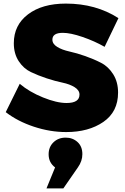

<svg xmlns="http://www.w3.org/2000/svg" viewBox="-20 -730 695 1070"><path d="M12 -105 90 -263Q143 -218 219.5 -187Q296 -156 351 -156Q423 -156 423 -203Q423 -227 396 -244Q369 -261 328 -269.5Q287 -278 240 -293.5Q193 -309 152 -328.5Q111 -348 84 -389.5Q57 -431 57 -489Q57 -590 136 -650Q215 -710 347 -710Q514 -710 640 -629L563 -469Q507 -501 440 -524Q373 -547 330 -547Q272 -547 272 -509Q272 -485 299 -468.5Q326 -452 367 -443Q408 -434 455 -417.5Q502 -401 543 -380Q584 -359 611 -316Q638 -273 638 -214Q638 -107 556 -50.5Q474 6 349 6Q259 6 168.5 -24Q78 -54 12 -105ZM239 320 287 203Q251 176 251 130Q251 89 278 63Q305 37 346 37Q385 37 412 61.5Q439 86 439 129Q439 168 414 203L333 320Z"/></svg>

Font: Trueno
Style: ExBd
Weight: 800
Designer: Julieta Ulanovsky
Foundry: Julieta Ulanovsky
Version: Version 3.001b